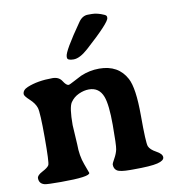

<svg xmlns="http://www.w3.org/2000/svg" viewBox="-82 -796 805 882"><g transform="rotate(-10 320.5 -355.0)"><path d="M471.7 -697.3V-692.4Q471.7 -671.9 355.5 -567.4Q315.9 -531.7 286.6 -531.7Q257.3 -531.7 257.3 -545.4V-550.3Q257.3 -574.7 342.8 -696.8Q360.8 -722.7 386.7 -722.7H404.8Q430.7 -722.7 461.9 -708.5Q471.7 -704.1 471.7 -697.3ZM266.6 -5.9Q266.6 12.7 131.8 12.7Q67.9 12.7 56.2 9.8Q30.3 3.4 30.3 -22.5Q30.3 -36.1 55.9 -49.3Q81.5 -62.5 87.4 -73.5Q93.3 -84.5 93.3 -201.4Q93.3 -318.4 86.2 -340.6Q79.1 -362.8 55.9 -384Q32.7 -405.3 32.7 -414.1Q32.7 -433.6 57.6 -443.8Q106 -463.9 175.3 -463.9Q205.6 -463.9 219.2 -442.1Q232.9 -420.4 243.7 -420.4Q248 -420.4 274.7 -434.8Q301.3 -449.2 307.1 -451.7Q349.1 -469.7 394 -469.7Q483.4 -469.7 521 -398.9Q545.9 -352.5 545.9 -224.6Q545.9 -96.7 552.7 -79.8Q559.6 -63 586.7 -48.3Q613.8 -33.7 613.8 -17.8Q613.8 -2 582 5.9Q550.3 13.7 470.2 13.7H454.6Q407.2 13.7 393.3 4.4Q379.4 -4.9 379.4 -24.4Q379.4 -29.8 391.1 -50.3Q402.8 -70.8 407 -90.3Q411.1 -109.9 411.1 -204.3Q411.1 -298.8 396.5 -337.4Q378.9 -383.8 331.1 -383.8Q308.1 -383.8 283.4 -372.6Q258.8 -361.3 244.1 -339.4Q229.5 -317.4 229.5 -235.4L234.9 -144Q234.9 -91.3 250.7 -49.3Q266.6 -7.3 266.6 -5.9Z"/></g></svg>

Font: Averia Serif Libre
Style: Bold
Weight: 700
Version: Version 1.002